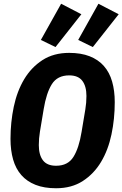

<svg xmlns="http://www.w3.org/2000/svg" viewBox="-20 -992 653 1024"><path d="M279 12Q216 12 170 -6Q124 -24 94 -58Q64 -92 50 -141Q36 -190 36 -251Q36 -340 53.5 -423Q71 -506 109 -569.5Q147 -633 206.5 -671.5Q266 -710 349 -710Q412 -710 458 -692Q504 -674 534 -640Q564 -606 578 -557Q592 -508 592 -447Q592 -358 574.5 -275Q557 -192 519 -128.5Q481 -65 421.5 -26.5Q362 12 279 12ZM279 -108Q342 -108 371.5 -155Q401 -202 415 -288L435 -408Q441 -444 441 -480Q441 -532 419 -561Q397 -590 349 -590Q286 -590 256.5 -543Q227 -496 213 -410L193 -290Q187 -254 187 -218Q187 -166 209 -137Q231 -108 279 -108ZM276 -741 198 -779 306 -972 414 -916ZM475 -741 397 -779 505 -972 613 -916Z"/></svg>

Font: IBM Plex Mono
Style: Bold Italic
Weight: 700
Italic angle: -9°
Monospace: yes
Designer: Mike Abbink, Paul van der Laan, Pieter van Rosmalen
Foundry: Bold Monday
Version: Version 2.3